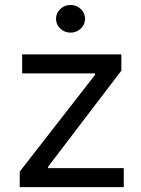

<svg xmlns="http://www.w3.org/2000/svg" viewBox="-20 -769 581 789"><path d="M61.1 0V-63.9L370.7 -461.6V-467.3H71V-545.5H478.7V-478.7L177.6 -83.8V-78.1H488.6V0ZM269.9 -634.9Q245.4 -634.9 227.8 -651.6Q210.2 -668.3 210.2 -691.8Q210.2 -715.2 227.8 -731.9Q245.4 -748.6 269.9 -748.6Q294.4 -748.6 312 -731.9Q329.5 -715.2 329.5 -691.8Q329.5 -668.3 312 -651.6Q294.4 -634.9 269.9 -634.9Z"/></svg>

Font: Inter UI
Style: Regular
Weight: 400
Designer: Rasmus Andersson
Foundry: rsms
Version: 3.2;8d6f07862